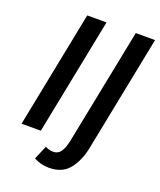

<svg xmlns="http://www.w3.org/2000/svg" viewBox="-150 -748 844 1011"><g transform="rotate(20 272.0 -242.5)"><path d="M246 169Q222 169 201.5 163.5Q181 158 161 148L194 70Q205 76 215 79Q225 82 239 82Q265 82 280 61Q295 40 304 -2L434 -654H542L412 0Q397 73 358.5 121Q320 169 246 169ZM32 0 162 -654H270L140 0Z"/></g></svg>

Font: Source Sans Pro SemiBold
Style: Italic
Weight: 600
Italic angle: -11°
Designer: Paul D. Hunt
Foundry: Adobe Systems Incorporated
Version: Version 1.095;hotconv 1.0.109;makeotfexe 2.5.65596